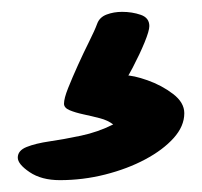

<svg xmlns="http://www.w3.org/2000/svg" viewBox="-20 -100 341 324"><path d="M232 -56Q232 -48 224 -28.5Q216 -9 204 14Q192 37 178 56L155 42Q160 36 170 31.5Q180 27 190 27Q205 27 229 35.5Q253 44 272 58.5Q291 73 291 91Q291 113 273 133Q255 153 225 169Q195 185 157.5 194.5Q120 204 81 204Q50 204 30 190.5Q10 177 10 166Q10 154 25 148Q40 142 64 138.5Q88 135 116.5 129Q145 123 171 110Q162 103 148.5 99.5Q135 96 121 93Q107 90 97.5 86Q88 82 88 75Q88 66 95 48.5Q102 31 111.5 10Q121 -11 130.5 -30Q140 -49 144 -60Q148 -71 160 -75.5Q172 -80 186 -80Q203 -80 217.5 -75Q232 -70 232 -56Z"/></svg>

Font: Kalam Variable Light
Style: Regular
Weight: 300
Designer: Lipi Raval, Jonny Pinhorn
Foundry: Indian Type Foundry
Version: Version 3.000